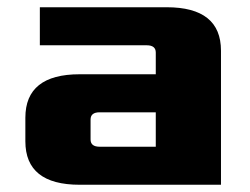

<svg xmlns="http://www.w3.org/2000/svg" viewBox="-20 -510 690 530"><path d="M50 -120V-185Q50 -305 200 -305H410V-365Q410 -385 385 -385H90V-490H440Q590 -490 590 -370V0H200Q50 0 50 -120ZM230 -125Q230 -105 255 -105H410V-200H255Q230 -200 230 -180Z"/></svg>

Font: Xolonium
Style: Bold
Weight: 700
Designer: Severin Meyer
Version: Version 4.2